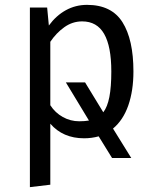

<svg xmlns="http://www.w3.org/2000/svg" viewBox="-20 -558 640 790"><path d="M445 -29 520 92H441L386 3Q357 11 326 11Q239 11 187 -49V202L103 212V-527H174L181 -453Q211 -494 251 -516Q291 -538 338 -538Q439 -538 484 -466.5Q529 -395 529 -264Q529 -185 508 -124.5Q487 -64 445 -29ZM346 -62 251 -219H330L405 -96Q422 -118 430 -159Q438 -200 438 -264Q438 -367 408.5 -418.5Q379 -470 318 -470Q278 -470 244.5 -446Q211 -422 187 -386V-125Q207 -94 238.5 -76.5Q270 -59 306 -59Q328 -59 346 -62Z"/></svg>

Font: FiraDG Mono
Style: Regular
Weight: 400
Designer: Carrois Corporate & Edenspiekermann AG
Foundry: Carrois Corporate GbR & Edenspiekermann AG
Version: Version 3.206